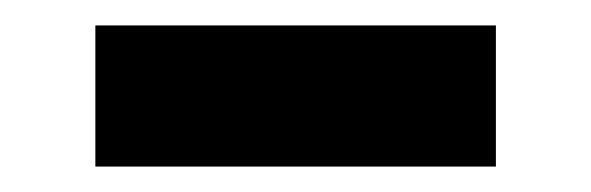

<svg xmlns="http://www.w3.org/2000/svg" viewBox="-20 -375 465 151"><path d="M55 -244V-355H370V-244Z"/></svg>

Font: Commissioner SemiBold
Style: Regular
Weight: 600
Designer: Kostas Bartsokas
Foundry: Kostas Bartsokas
Version: Version 1.000; ttfautohint (v1.8.3)